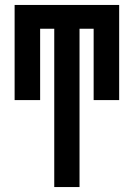

<svg xmlns="http://www.w3.org/2000/svg" viewBox="-20 -755 540 775"><path d="M199 0V-639H142V-351H39V-735H461V-351H358V-639H301V0Z"/></svg>

Font: Iosevka Algr
Style: Bold
Weight: 700
Monospace: yes
Designer: Belleve Invis
Foundry: Belleve Invis
Version: Version 26.0.2; ttfautohint (v1.8.3)